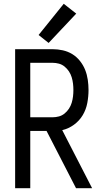

<svg xmlns="http://www.w3.org/2000/svg" viewBox="-20 -995 540 1015"><path d="M60 0H140V-303H226L382 0H467L309 -307Q343 -315 371.5 -336Q400 -357 417.5 -386.5Q435 -416 441.5 -450.5Q448 -485 448 -519Q448 -546 444 -573.5Q440 -601 430 -626Q420 -651 402.5 -673Q385 -695 362 -709Q339 -723 312 -729Q285 -735 258 -735H60ZM140 -375V-663H258Q275 -663 291.5 -658.5Q308 -654 321.5 -643Q335 -632 344.5 -617.5Q354 -603 359 -586.5Q364 -570 366 -553Q368 -536 368 -519Q368 -502 366 -485Q364 -468 359 -451.5Q354 -435 344.5 -420.5Q335 -406 321.5 -395Q308 -384 291.5 -379.5Q275 -375 258 -375ZM237 -768 383 -923 317 -975 184 -810Z"/></svg>

Font: Iosevka SS09
Style: Regular
Weight: 400
Monospace: yes
Designer: Belleve Invis
Foundry: Belleve Invis
Version: Version 5.2.1; ttfautohint (v1.8.3)